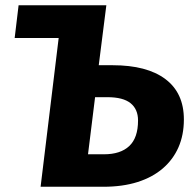

<svg xmlns="http://www.w3.org/2000/svg" viewBox="-20 -713 739 733"><path d="M204 -568H36L51 -693H386L357 -464H410Q541 -464 611.5 -411Q682 -358 682 -257Q682 -198 661.5 -151Q641 -104 601.5 -70Q562 -36 505 -18Q448 0 375 0H135ZM343 -342 316 -124H377Q440 -124 473.5 -155.5Q507 -187 507 -253Q507 -296 478.5 -319Q450 -342 390 -342Z"/></svg>

Font: Szlgxwxxxixliatcpuztgldltzi
Style: Regular
Weight: 700
Italic angle: -8°
Designer: Carrois Corporate & Edenspiekermann
Foundry: Carrois Corporate GbR & Edenspiekermann AG
Version: Version 2.001